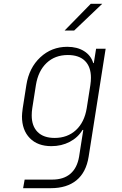

<svg xmlns="http://www.w3.org/2000/svg" viewBox="-20 -805 640 1005"><path d="M483 -550H533L444 15Q431 97 380.5 138.5Q330 180 246 180H101L109 135H254Q313 135 348.5 104.5Q384 74 394 15L401 -30L416 -125H412Q388 -85 345 -62.5Q302 -40 249 -40Q177 -40 136 -82Q95 -124 95 -196Q95 -209 99 -239L118 -360Q132 -450 191 -505Q250 -560 332 -560Q384 -560 420 -537.5Q456 -515 468 -475H471ZM453 -360Q456 -380 456 -398Q456 -455 425 -486Q394 -517 335 -517Q268 -517 224 -475.5Q180 -434 168 -360L149 -239Q146 -220 146 -201Q146 -145 177 -114Q208 -83 266 -83Q333 -83 377.5 -124Q422 -165 434 -239ZM368 -645H318L455 -785H515Z"/></svg>

Font: JetBrains Mono Extra Light
Style: Italic
Weight: 200
Italic angle: -9°
Monospace: yes
Designer: Philipp Nurullin, Konstantin Bulenkov
Foundry: JetBrains
Version: 2.002